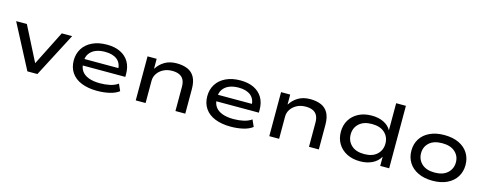

<svg xmlns="http://www.w3.org/2000/svg" viewBox="-28 -1394 5288 2093"><g transform="rotate(15 2616.0 -348.0)"><path d="M281 0 21 -497H142L343 -102H337L536 -497H653L394 0Z M1069 9Q967 9 892 -21Q817 -51 777.5 -109Q738 -167 738 -247Q738 -322 774.5 -380.5Q811 -439 880.5 -472.5Q950 -506 1046 -506Q1135 -506 1198 -475Q1261 -444 1294.5 -387Q1328 -330 1328 -249V-218H820V-291H1256L1232 -269Q1231 -347 1182 -386Q1133 -425 1046 -425Q986 -425 941.5 -407Q897 -389 871 -353Q845 -317 845 -263V-251Q845 -194 871 -156.5Q897 -119 949 -99Q1001 -79 1078 -79Q1137 -79 1189.5 -90.5Q1242 -102 1280 -129L1314 -53Q1273 -21 1207.5 -6Q1142 9 1069 9Z M1504 0V-497H1607V-387H1610Q1643 -440 1698.5 -473Q1754 -506 1833 -506Q1903 -506 1955 -484Q2007 -462 2035 -411.5Q2063 -361 2063 -277V0H1952V-273Q1952 -321 1936 -352Q1920 -383 1887.5 -398.5Q1855 -414 1806 -414Q1749 -414 1706 -391Q1663 -368 1639 -331.5Q1615 -295 1615 -252V0Z M2576 9Q2474 9 2399 -21Q2324 -51 2284.5 -109Q2245 -167 2245 -247Q2245 -322 2281.5 -380.5Q2318 -439 2387.5 -472.5Q2457 -506 2553 -506Q2642 -506 2705 -475Q2768 -444 2801.5 -387Q2835 -330 2835 -249V-218H2327V-291H2763L2739 -269Q2738 -347 2689 -386Q2640 -425 2553 -425Q2493 -425 2448.5 -407Q2404 -389 2378 -353Q2352 -317 2352 -263V-251Q2352 -194 2378 -156.5Q2404 -119 2456 -99Q2508 -79 2585 -79Q2644 -79 2696.5 -90.5Q2749 -102 2787 -129L2821 -53Q2780 -21 2714.5 -6Q2649 9 2576 9Z M3011 0V-497H3114V-387H3117Q3150 -440 3205.5 -473Q3261 -506 3340 -506Q3410 -506 3462 -484Q3514 -462 3542 -411.5Q3570 -361 3570 -277V0H3459V-273Q3459 -321 3443 -352Q3427 -383 3394.5 -398.5Q3362 -414 3313 -414Q3256 -414 3213 -391Q3170 -368 3146 -331.5Q3122 -295 3122 -252V0Z M4036 9Q3949 9 3885.5 -24Q3822 -57 3787 -115Q3752 -173 3752 -249Q3752 -324 3787 -382Q3822 -440 3885.5 -473Q3949 -506 4034 -506Q4111 -506 4168.5 -478Q4226 -450 4254 -399V-705H4364V0H4263V-104Q4232 -49 4172.5 -20Q4113 9 4036 9ZM4059 -79Q4153 -79 4204 -127Q4255 -175 4255 -249Q4255 -323 4204 -370.5Q4153 -418 4059 -418Q3966 -418 3914.5 -370.5Q3863 -323 3863 -249Q3863 -175 3914 -127Q3965 -79 4059 -79Z M4854 9Q4759 9 4690 -24Q4621 -57 4584.5 -115.5Q4548 -174 4548 -249Q4548 -325 4584.5 -383Q4621 -441 4690 -473.5Q4759 -506 4853 -506Q4949 -506 5017.5 -473.5Q5086 -441 5122.5 -383Q5159 -325 5159 -249Q5159 -174 5122.5 -115.5Q5086 -57 5017.5 -24Q4949 9 4854 9ZM4853 -83Q4947 -83 4998.5 -130.5Q5050 -178 5050 -250Q5050 -322 4998.5 -368Q4947 -414 4854 -414Q4759 -414 4708 -368Q4657 -322 4657 -250Q4657 -178 4708 -130.5Q4759 -83 4853 -83Z"/></g></svg>

Font: Nunito Sans 7pt Expanded Medium
Style: Regular
Weight: 500
Width: 7
Designer: Vernon Adams
Foundry: Vernon Adams
Version: Version 3.101;gftools[0.9.27]